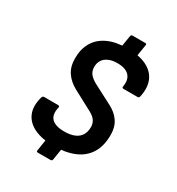

<svg xmlns="http://www.w3.org/2000/svg" viewBox="-195 -863 988 1072"><g transform="rotate(30 299.0 -327.0)"><path d="M269 12Q195.3 12 145.2 -11.3Q95.1 -34.6 76 -79.2Q56.8 -123.7 74.5 -186.8Q77.5 -198.5 87.5 -198.5H177.1Q189.1 -198.5 186.1 -185.8Q174.5 -137 198.7 -112.2Q223 -87.5 280.7 -87.5Q319.2 -87.5 345.2 -98.5Q371.3 -109.4 384.6 -130.8Q397.9 -152.2 397.9 -183.1Q397.9 -207 385.4 -224.9Q373 -242.8 344.7 -257.4L223.3 -322.1Q177.6 -346.5 153.2 -382.5Q128.7 -418.5 128.7 -472.7Q128.7 -532.6 154.4 -576Q180.1 -619.3 230.7 -642.8Q281.3 -666.3 355 -666.3Q430.1 -666.3 478.3 -643Q526.5 -619.7 545.4 -576Q564.2 -532.4 551.2 -471.6Q549.2 -459.2 538.8 -459.2H448.6Q437.2 -459.2 439.9 -471.2Q445.2 -503.4 435.9 -524.3Q426.7 -545.2 404.9 -556Q383.2 -566.8 348.3 -566.8Q315.1 -566.8 292.1 -556.5Q269 -546.2 257.2 -527.8Q245.4 -509.4 245.4 -484.9Q245.4 -457.3 259.8 -439.4Q274.3 -421.5 303.2 -405.9L424 -343.1Q468 -320.8 491.6 -285.9Q515.2 -251.1 515.2 -201.1Q515.2 -127.7 485.4 -80.7Q455.5 -33.7 400.5 -10.8Q345.4 12 269 12ZM212 88.3Q202 88.3 204 78.3L217 -4.7L319.6 -9.7L305.6 78.3Q303.6 88.3 293.6 88.3ZM319 -649 332.7 -732Q334.7 -742 343.7 -742H425.6Q435.6 -742 433.6 -732L419.6 -644Z"/></g></svg>

Font: Sofia Sans Hairline
Style: Italic
Weight: 1
Italic angle: -9°
Designer: Botio Nikoltchev, Ani Petrova
Foundry: lettersoup
Version: Version 4.102